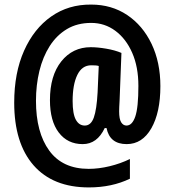

<svg xmlns="http://www.w3.org/2000/svg" viewBox="-20 -736 761 838"><path d="M680 -360Q680 -245 640.5 -176Q601 -107 533 -107Q459 -107 445 -177H437Q404 -107 341 -107Q275 -107 236.5 -157.5Q198 -208 198 -299Q198 -406 247.5 -468Q297 -530 376 -530Q406 -530 444 -523.5Q482 -517 510 -505L502 -298Q501 -284 500.5 -269.5Q500 -255 500 -250Q500 -216 509 -202Q518 -188 532 -188Q557 -188 570.5 -227.5Q584 -267 584 -361Q584 -444 557 -505.5Q530 -567 483.5 -601.5Q437 -636 378 -636Q317 -636 272 -609Q227 -582 197 -535Q167 -488 152 -426.5Q137 -365 137 -296Q137 -158 195 -78.5Q253 1 367 1Q411 1 458.5 -10.5Q506 -22 547 -42V44Q468 82 368 82Q211 82 126.5 -14.5Q42 -111 42 -288Q42 -418 85 -514.5Q128 -611 203.5 -664Q279 -717 378 -716Q467 -716 535 -670.5Q603 -625 641.5 -544.5Q680 -464 680 -360ZM297 -295Q297 -239 311 -213.5Q325 -188 350 -188Q377 -188 389.5 -223Q402 -258 406 -333L411 -448Q405 -450 396.5 -450.5Q388 -451 378 -451Q338 -451 317.5 -409Q297 -367 297 -295Z"/></svg>

Font: Noto Sans Telugu ExtraCondensed
Style: Bold
Weight: 700
Width: 2
Designer: Jelle Bosma - Monotype Design Team
Foundry: Monotype Imaging Inc.
Version: Version 2.005; ttfautohint (v1.8.4.7-5d5b)